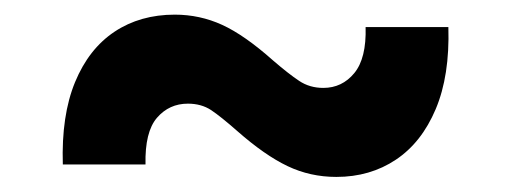

<svg xmlns="http://www.w3.org/2000/svg" viewBox="-20 -422 695 261"><path d="M65.4 -198.4Q63.3 -264.9 82 -310.3Q100.7 -355.6 135.7 -378.9Q170.6 -402.1 217.6 -402.1Q251.6 -402.1 282 -388.2Q312.4 -374.3 351.2 -339.8Q372.3 -321.6 386.6 -312.1Q400.9 -302.5 419.5 -302.5Q445 -302.5 461.6 -322.6Q478.2 -342.7 477 -385.2H589.5Q591.5 -319.2 572.3 -273.7Q553.1 -228.2 518.1 -204.9Q483.1 -181.5 437.2 -181.5Q401.7 -181.5 370.9 -196.2Q340 -210.9 302.6 -243.8Q280.1 -263.6 266.9 -272.4Q253.6 -281.1 235.4 -281.1Q210 -281.1 193.4 -261.9Q176.8 -242.7 177.8 -198.4Z"/></svg>

Font: Inter Khmer Looped
Style: Regular
Weight: 400
Designer: Rasmus Andersson, Sovichet Tep
Foundry: Anagata Design
Version: Version 1.000